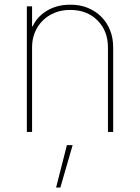

<svg xmlns="http://www.w3.org/2000/svg" viewBox="-20 -573 608 834"><path d="M96.6 0ZM471.6 0H448.9V-366.5Q448.9 -438.9 403.4 -484.4Q358 -529.8 285.5 -529.8Q248.9 -530.2 218.4 -517.9Q187.9 -505.7 165.7 -483.7Q143.5 -461.6 131.2 -431.6Q119 -401.6 119.3 -366.5V0H96.6V-545.5H119.3V-458.8H122.2Q140.6 -500 183.6 -526.3Q226.9 -552.6 285.5 -552.6Q326.3 -552.9 360.6 -539.1Q394.9 -525.2 419.7 -500.4Q444.6 -475.5 458.3 -441.2Q471.9 -407 471.6 -366.5ZM242.2 241.5H223.7L270.6 57.5H295.5Z"/></svg>

Font: Linik Sans Thin
Style: Regular
Weight: 100
Designer: Fonts by Rasmus Andersson / Changes by Cristiano Sobral with parts from Marc Monis
Foundry: rsms
Version: Version 3.020; ttfautohint (v1.6)